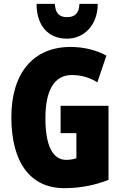

<svg xmlns="http://www.w3.org/2000/svg" viewBox="-20 -968 633 998"><path d="M488 -948H393C391 -897 368 -879 328 -879C287 -879 268 -900 265 -948H170C170 -829 236 -767 328 -767C417 -767 488 -837 488 -948ZM295 -418V-276H377V-145C360 -140 342 -137 324 -137C253 -137 216 -213 216 -354C216 -498 262 -578 353 -578C402 -578 447 -565 486 -540L533 -679C486 -705 421 -724 347 -724C153 -724 39 -588 39 -359C39 -123 138 10 314 10C394 10 470 -4 544 -33V-418Z"/></svg>

Font: Noto Sans Ethiopic ExtraCondensed Black
Style: Regular
Weight: 900
Width: 2
Designer: Monotype Design Team
Foundry: Monotype Imaging Inc.
Version: Version 2.102